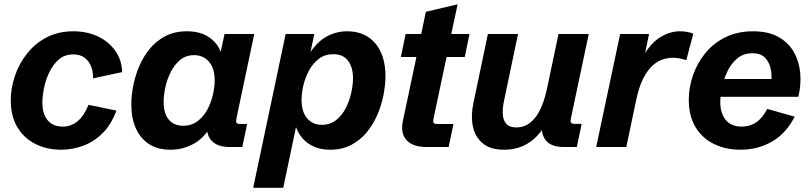

<svg xmlns="http://www.w3.org/2000/svg" viewBox="-20 -686 3786 896"><path d="M266.1 12.7Q199.2 12.7 145.8 -13.9Q92.3 -40.5 61.3 -92Q30.3 -143.6 30.3 -217.3Q30.3 -274.9 49.6 -331.8Q68.8 -388.7 106.2 -436Q143.6 -483.4 197.8 -511.7Q252 -540 322.3 -540Q385.7 -540 436.5 -516.1Q487.3 -492.2 517.8 -449.2Q548.3 -406.2 550.3 -349.6L414.1 -320.3Q415.5 -349.1 405.8 -374.8Q396 -400.4 375.2 -416.3Q354.5 -432.1 321.8 -432.1Q281.7 -432.1 254.4 -408.4Q227.1 -384.8 210 -348.6Q192.9 -312.5 185.3 -274.2Q177.7 -235.8 177.7 -207Q177.7 -155.8 201.9 -125.5Q226.1 -95.2 273.4 -95.2Q311 -95.2 341.3 -119.6Q371.6 -144 393.1 -196.8L523.4 -169.9Q498.5 -103 457.3 -63Q416 -22.9 366.2 -5.1Q316.4 12.7 266.1 12.7Z M775.4 12.7Q716.3 12.7 675.8 -13.4Q635.3 -39.6 614 -87.2Q592.8 -134.8 592.8 -199.2Q592.8 -238.8 601.6 -284.9Q610.4 -331.1 629.4 -376.2Q648.4 -421.4 679 -458.5Q709.5 -495.6 752.4 -517.8Q795.4 -540 852.5 -540Q918.5 -540 960.9 -508.5Q1003.4 -477.1 1017.1 -422.4L1004.4 -418L1027.8 -527.3H1166.5L1083.5 -134.3Q1080.6 -119.1 1083.5 -113.3Q1086.4 -107.4 1101.1 -107.4H1133.3L1110.8 0H1050.3Q991.7 0 964.6 -32.7Q937.5 -65.4 949.2 -122.6L952.6 -141.6L973.1 -115.2Q941.9 -49.8 889.9 -18.6Q837.9 12.7 775.4 12.7ZM834.5 -99.1Q874 -99.1 902.1 -120.6Q930.2 -142.1 947.8 -175Q965.3 -208 973.6 -244.1Q981.9 -280.3 981.9 -310.1Q981.9 -368.2 954.8 -398.4Q927.7 -428.7 886.2 -428.7Q848.1 -428.7 821 -406.5Q793.9 -384.3 776.9 -350.1Q759.8 -315.9 751.7 -278.8Q743.7 -241.7 743.7 -211.4Q743.7 -156.2 767.8 -127.7Q792 -99.1 834.5 -99.1Z M1161.6 190.4 1313 -527.3H1446.8L1425.3 -425.8L1423.3 -434.6Q1460 -491.7 1504.9 -515.9Q1549.8 -540 1600.1 -540Q1683.6 -540 1731.2 -483.9Q1778.8 -427.7 1778.8 -330.6Q1778.8 -290 1769.8 -243.4Q1760.7 -196.8 1741.5 -151.4Q1722.2 -106 1691.7 -68.8Q1661.1 -31.7 1618.7 -9.5Q1576.2 12.7 1520.5 12.7Q1456.1 12.7 1412.1 -21.2Q1368.2 -55.2 1352.5 -122.1L1367.2 -121.1L1301.8 190.4ZM1481.9 -103.5Q1521 -103.5 1548.8 -125.7Q1576.7 -147.9 1594 -182.1Q1611.3 -216.3 1619.4 -253.7Q1627.4 -291 1627.4 -320.3Q1627.4 -372.6 1604 -402.8Q1580.6 -433.1 1535.6 -433.1Q1496.1 -433.1 1468 -411.6Q1439.9 -390.1 1422.1 -357.2Q1404.3 -324.2 1395.8 -287.6Q1387.2 -251 1387.2 -220.7Q1387.2 -164.1 1413.3 -133.8Q1439.5 -103.5 1481.9 -103.5Z M1970.2 0Q1905.8 0 1876.7 -32.5Q1847.7 -64.9 1860.4 -123L1923.3 -419.9H1850.6L1873 -527.3H1945.8L1967.3 -630.9L2115.7 -666L2085.9 -527.3H2170.9L2148.9 -419.9H2064L2003.4 -134.3Q2000 -118.7 2003.4 -113Q2006.8 -107.4 2021 -107.4H2096.2L2073.7 0Z M2333 12.7Q2268.1 12.7 2232.2 -17.6Q2196.3 -47.9 2186.5 -97.7Q2176.8 -147.5 2189.5 -206.5L2256.8 -527.3H2397.5L2331.5 -212.9Q2324.7 -179.7 2326.4 -152.1Q2328.1 -124.5 2343 -107.9Q2357.9 -91.3 2390.1 -91.3Q2440.4 -91.3 2476.8 -136Q2513.2 -180.7 2533.2 -274.9L2586.4 -527.3H2727.5L2644.5 -135.3Q2641.1 -119.6 2644.5 -113.8Q2647.9 -107.9 2661.6 -107.9H2694.3L2671.9 0H2610.8Q2549.3 0 2524.9 -33.7Q2500.5 -67.4 2512.7 -124L2518.6 -151.9L2519 -94.2Q2487.8 -43.5 2440.9 -15.4Q2394 12.7 2333 12.7Z M2762.2 0 2874 -527.3H3008.8L2983.9 -406.7L2976.1 -415.5Q3015.6 -484.4 3061 -512.2Q3106.4 -540 3153.3 -540Q3170.4 -540 3186.8 -537.1Q3203.1 -534.2 3215.3 -528.8L3182.6 -404.8Q3168.9 -410.2 3152.3 -413.3Q3135.7 -416.5 3119.1 -416.5Q3096.7 -416.5 3072.3 -408.4Q3047.9 -400.4 3024.7 -379.4Q3001.5 -358.4 2981.9 -320.1Q2962.4 -281.7 2949.2 -221.2L2902.8 0Z M3436 12.7Q3366.2 12.7 3311.5 -14.2Q3256.8 -41 3225.6 -93Q3194.3 -145 3194.3 -220.2Q3194.3 -277.3 3213.6 -333.7Q3232.9 -390.1 3270.5 -436.8Q3308.1 -483.4 3364.3 -511.7Q3420.4 -540 3493.7 -540Q3565.4 -540 3612.5 -513.7Q3659.7 -487.3 3684.6 -443.1Q3709.5 -398.9 3714.4 -344.7Q3719.2 -290.5 3705.6 -234.4H3288.1L3305.2 -317.4H3597.2L3577.1 -292Q3583 -322.8 3578.1 -356.4Q3573.2 -390.1 3553 -413.8Q3532.7 -437.5 3490.7 -437.5Q3449.7 -437.5 3420.9 -413.6Q3392.1 -389.6 3374.5 -352.8Q3356.9 -315.9 3349.1 -277.3Q3341.3 -238.8 3341.3 -210.4Q3341.3 -156.7 3366.9 -126Q3392.6 -95.2 3442.4 -95.2Q3479.5 -95.2 3508.3 -114.5Q3537.1 -133.8 3560.5 -177.7L3688.5 -141.6Q3647.9 -62.5 3582 -24.9Q3516.1 12.7 3436 12.7Z"/></svg>

Font: Schibsted Grotesk
Style: Bold Italic
Weight: 700
Italic angle: -12°
Designer: Bakken & Baeck AS, Henrik Kongsvoll
Foundry: Schibsted ASA
Version: Version 1.100;gftools[0.9.25]